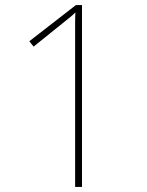

<svg xmlns="http://www.w3.org/2000/svg" viewBox="-20 -734 577 754"><path d="M302 0V-714H278L95 -572L112 -551L225 -642Q242 -656 253.5 -665Q265 -674 276 -685Q275 -665 275 -635.5Q275 -606 275 -563V0Z"/></svg>

Font: Noto Sans Display Thin
Style: Regular
Weight: 250
Designer: Monotype Design Team
Foundry: Monotype Imaging Inc.
Version: Version 1.900